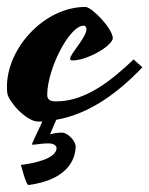

<svg xmlns="http://www.w3.org/2000/svg" viewBox="-90 -314 430 553"><path d="M128 106C125 88 103 68 89 68C73 68 66 70 54 73L72 31C169 14 251 -48 320 -120C315 -126 302 -135 295 -143C235 -86 159 -22 72 -22C54 -22 46 -27 46 -41C46 -114 109 -240 151 -240C156 -240 159 -236 159 -230C159 -206 112 -159 112 -145C112 -141 114 -140 120 -140C158 -140 229 -178 235 -203C235 -232 174 -294 156 -294C38 -294 -70 -176 -70 -64C-70 -50 -69 -41 -65 -34C-45 4 -4 36 19 36H32C22 58 10 82 2 101C2 106 21 99 50 99C70 99 73 110 73 112C73 144 4 157 -30 161C-25 175 -18 209 -9 219C101 205 128 148 128 106Z"/></svg>

Font: Yesteryear
Style: Regular
Weight: 400
Designer: Astigmatic (AOETI)
Foundry: Astigmatic (AOETI)
Version: Version 1.000